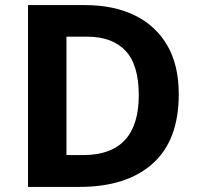

<svg xmlns="http://www.w3.org/2000/svg" viewBox="-20 -734 780 754"><path d="M682 -364Q682 -183 579.5 -91.5Q477 0 292 0H90V-714H314Q426 -714 508.5 -674Q591 -634 636.5 -556.5Q682 -479 682 -364ZM525 -360Q525 -479 473 -534.5Q421 -590 322 -590H241V-125H306Q525 -125 525 -360Z"/></svg>

Font: Noto Sans Ol Chiki
Style: Regular
Weight: 400
Designer: Monotype Design Team, Lewis McGuffie
Foundry: Monotype Imaging Inc.
Version: Version 2.003